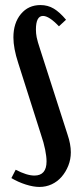

<svg xmlns="http://www.w3.org/2000/svg" viewBox="-20 -729 314 759"><path d="M164 -91Q164 -110 158.5 -137.5Q153 -165 142 -197L52 -480Q33 -538 33 -581Q33 -638 62.5 -673.5Q92 -709 140 -709Q169 -709 192.5 -695Q216 -681 241 -651L213 -625Q174 -666 150 -666Q122 -666 122 -612Q122 -597 125 -581.5Q128 -566 139 -533L247 -197Q260 -159 260 -127Q260 -99 250 -74Q240 -49 223.5 -30Q207 -11 184.5 -0.5Q162 10 136 10Q112 10 82 0.5Q52 -9 25 -25L42 -58Q86 -35 116 -35Q164 -35 164 -91Z"/></svg>

Font: Moniqa ExtBd Cond Paragraph
Style: Regular
Weight: 800
Width: 3
Designer: Rajesh Rajput
Foundry: Rajesh Rajput
Version: Version 1.000